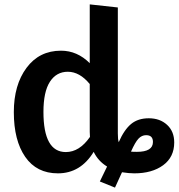

<svg xmlns="http://www.w3.org/2000/svg" viewBox="-20 -775 814 875"><path d="M658 -236Q709 -236 741.5 -206Q774 -176 774 -126Q774 -59 723.5 -22Q673 15 592 15Q568 15 536 10L504 80L435 52L468 -16Q427 -41 407 -83Q347 15 244 15Q147 15 95 -60Q43 -135 43 -264Q43 -388 101 -466Q159 -544 258 -544Q332 -544 389 -487V-755L517 -741V-167Q517 -140 521 -127Q546 -184 577.5 -210Q609 -236 658 -236ZM280 -82Q342 -82 390 -151Q389 -159 389 -174V-392Q343 -448 289 -448Q237 -448 207.5 -402.5Q178 -357 178 -265Q178 -82 280 -82ZM604 -83Q677 -83 677 -128Q677 -159 646 -159Q626 -159 611 -143Q596 -127 577 -84Q585 -83 604 -83Z"/></svg>

Font: FiraGO Medium
Style: Regular
Weight: 500
Designer: bBox Type
Foundry: bBox Type GmbH
Version: Version 1.001;PS 001.001;hotconv 1.0.88;makeotf.lib2.5.64775